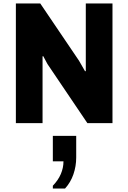

<svg xmlns="http://www.w3.org/2000/svg" viewBox="-20 -706 735 1101"><path d="M71 0V-686H211L433 -358L468 -297L472 -299V-686H625V0H481L252 -339L228 -384L224 -383V0ZM283 375V359Q314 327 329 291.5Q344 256 344 219H283V73H417V197Q417 247 401 293.5Q385 340 353 375Z"/></svg>

Font: Chivo Medium
Style: Bold
Weight: 700
Version: Version 2.002